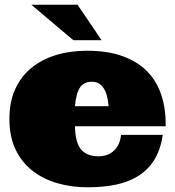

<svg xmlns="http://www.w3.org/2000/svg" viewBox="-20 -776 746 817"><path d="M298.8 -238.8Q300.8 -166 326.4 -138.4Q352.1 -110.8 399.9 -110.8Q416 -110.8 431.4 -115.5Q446.8 -120.1 460 -130.6Q473.1 -141.1 482.7 -158.4Q492.2 -175.8 495.1 -202.1H672.9Q663.1 -139.2 637 -96.7Q610.8 -54.2 569.8 -28.1Q528.8 -2 474.4 9.5Q419.9 21 353 21Q284.2 21 223.6 3.4Q163.1 -14.2 117.4 -50Q71.8 -85.9 45.9 -140.4Q20 -194.8 20 -270Q20 -341.8 44.4 -396Q68.8 -450.2 113 -486.6Q157.2 -522.9 217.5 -541.5Q277.8 -560.1 350.1 -560.1Q439 -560.1 502.9 -536.6Q566.9 -513.2 607.4 -471.2Q647.9 -429.2 667 -370.1Q686 -311 685.1 -238.8ZM371.1 -428.2Q336.9 -428.2 320.6 -404.1Q304.2 -379.9 298.8 -324.2H441.9Q439 -372.1 421.4 -400.1Q403.8 -428.2 371.1 -428.2ZM310.1 -755.9 412.1 -605H292L113.3 -755.9Z"/></svg>

Font: Ultra
Style: Regular
Weight: 400
Designer: Astigmatic (AOETI)
Foundry: Astigmatic (AOETI)
Version: Version 1.001